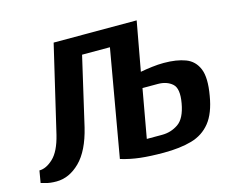

<svg xmlns="http://www.w3.org/2000/svg" viewBox="-78 -608 870 726"><g transform="rotate(-15 356.5 -245.0)"><path d="M60 10Q35 10 18 5Q1 0 0 0L8 -47Q35 -47 62.5 -73Q90 -99 105 -160L185 -500H510L475 -308Q496 -312 520.5 -315Q545 -318 567 -318Q617 -318 651.5 -305Q686 -292 700.5 -256.5Q715 -221 703 -153Q692 -87 663.5 -51.5Q635 -16 589.5 -3Q544 10 480 10Q427 10 388 5.5Q349 1 313 -10L386 -428H277L215 -160Q194 -73 152 -31.5Q110 10 60 10ZM431 -57H491Q526 -57 554.5 -76.5Q583 -96 593 -153Q603 -209 581.5 -228Q560 -247 525 -247H465Z"/></g></svg>

Font: Cuprum SemiBold
Style: Italic
Weight: 600
Italic angle: -10°
Version: Version 3.000